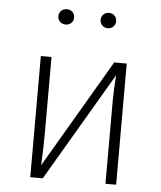

<svg xmlns="http://www.w3.org/2000/svg" viewBox="-52 -778 693 824"><g transform="rotate(5 294.0 -366.0)"><path d="M479 0H433V-354Q433 -401 438 -468L163 0H109V-522H155V-190Q155 -135 151 -55L425 -522H479ZM237 -699Q237 -685 227.5 -675.5Q218 -666 203 -666Q188 -666 178.5 -675.5Q169 -685 169 -699Q169 -713 178.5 -722.5Q188 -732 203 -732Q218 -732 227.5 -722.5Q237 -713 237 -699ZM418 -699Q418 -685 408.5 -675.5Q399 -666 385 -666Q370 -666 360.5 -675.5Q351 -685 351 -699Q351 -713 360.5 -722.5Q370 -732 385 -732Q399 -732 408.5 -722.5Q418 -713 418 -699Z"/></g></svg>

Font: FiraGO ExtraLight
Style: Regular
Weight: 200
Designer: bBox Type
Foundry: bBox Type GmbH
Version: Version 1.001